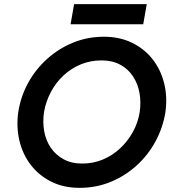

<svg xmlns="http://www.w3.org/2000/svg" viewBox="-20 -890 821 925"><path d="M192 -350Q201 -401 225 -446.5Q249 -492 286 -526.5Q323 -561 369.5 -580Q416 -599 469 -599Q521 -599 559 -578.5Q597 -558 620.5 -522.5Q644 -487 652 -442.5Q660 -398 653 -350Q645 -299 620 -254Q595 -209 558.5 -175Q522 -141 475.5 -121.5Q429 -102 376 -102Q324 -102 286 -123Q248 -144 224.5 -178.5Q201 -213 193 -257.5Q185 -302 192 -350ZM68 -350Q58 -278 73.5 -212.5Q89 -147 128 -96Q167 -45 226.5 -15Q286 15 364 15Q443 15 512.5 -13.5Q582 -42 637.5 -92Q693 -142 729 -208.5Q765 -275 777 -350Q787 -423 771 -488Q755 -553 716 -603.5Q677 -654 617 -683.5Q557 -713 481 -713Q402 -713 333 -685Q264 -657 208 -607Q152 -557 116 -491.5Q80 -426 68 -350ZM320 -773H670L687 -870H337Z"/></svg>

Font: Jost Medium
Style: Italic
Weight: 500
Italic angle: -5°
Version: Version 3.710